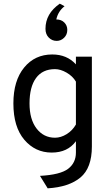

<svg xmlns="http://www.w3.org/2000/svg" viewBox="-20 -820 603 1047"><path d="M289 -597Q264 -597 246 -615Q228 -633 228 -663Q228 -746 306 -800L332 -786Q297 -759 287 -714Q314 -714 330.5 -697.5Q347 -681 347 -657Q347 -631 329.5 -614Q312 -597 289 -597ZM240 207 198 139Q309 133 351.5 100.5Q394 68 394 12V-50Q349 12 262 12Q172 12 112.5 -58Q53 -128 53 -256Q53 -380 111.5 -451.5Q170 -523 265 -523Q345 -523 394 -469V-511H481V-21Q481 96 418.5 148Q356 200 240 207ZM280 -69Q312 -69 343.5 -88.5Q375 -108 394 -141V-375Q376 -405 343 -424Q310 -443 280 -443Q212 -443 176.5 -394.5Q141 -346 141 -256Q141 -169 179.5 -119Q218 -69 280 -69Z"/></svg>

Font: Overpass
Style: Regular
Weight: 400
Designer: Delve Withrington, Thomas Jockin
Foundry: Delve Fonts
Version: Version 3.000;DELV;Overpass